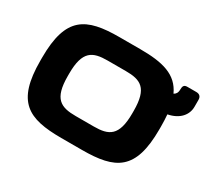

<svg xmlns="http://www.w3.org/2000/svg" viewBox="-148 -1019 1409 1288"><g transform="rotate(30 556.5 -375.5)"><path d="M62.5 -386.7V-363.3C62.5 -45.9 185.5 15.6 443.4 15.6H603.5C861.3 15.6 984.4 -45.9 984.4 -363.3V-386.7C984.4 -419.4 982.9 -450.2 980.5 -477.5C1068.4 -494.6 1112.8 -549.8 1112.8 -612.3V-665.5C1112.8 -690.9 1099.1 -704.6 1073.7 -704.6H1003.9C978.5 -704.6 972.2 -690.9 972.2 -665.5V-664.6C972.2 -638.7 960.9 -625 946.8 -618.2C892.6 -736.8 779.3 -765.6 603.5 -765.6H443.4C185.5 -765.6 62.5 -704.1 62.5 -386.7ZM273.4 -365.7V-384.8C273.4 -561.5 337.9 -589.8 453.6 -589.8H593.3C709 -589.8 773.4 -561.5 773.4 -384.8V-365.7C773.4 -189 709 -160.2 593.3 -160.2H453.6C337.9 -160.2 273.4 -189 273.4 -365.7Z"/></g></svg>

Font: Gyrotrope Black
Style: Regular
Weight: 900
Designer: David Moles
Version: Version 1.003;Glyphs 3.3.1 (3343)